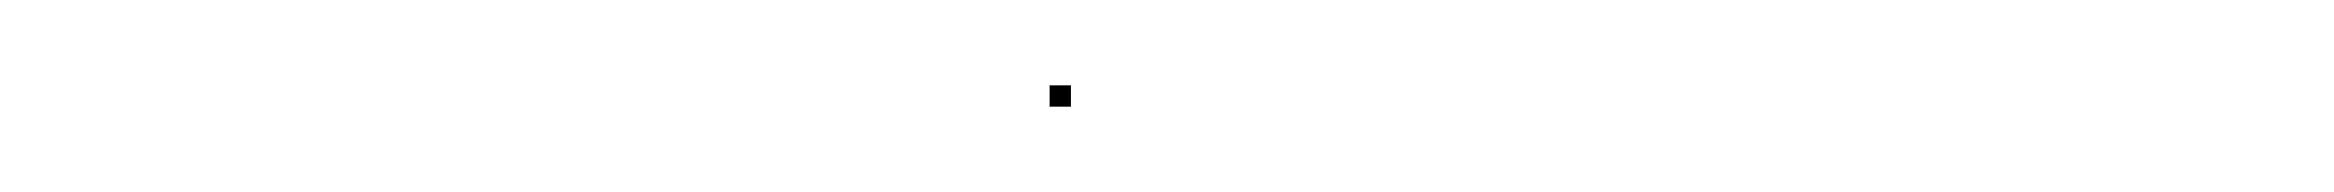

<svg xmlns="http://www.w3.org/2000/svg" viewBox="-20 -164 547 45"><path d="M226 -139V-144H231V-139Z"/></svg>

Font: FRB American Cursive Just Beginnings
Style: Italic
Weight: 400
Italic angle: -25°
Version: Version 2.0;Modular Font Editor K font №1